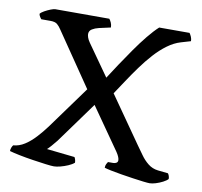

<svg xmlns="http://www.w3.org/2000/svg" viewBox="-79 -788 918 872"><g transform="rotate(10 380.5 -352.0)"><path d="M224 0Q212 0 185 -3.5Q158 -7 125 -12Q92 -17 62.5 -23Q33 -29 16 -34Q16 -43 19.5 -51Q23 -59 26 -62Q53 -64 78 -80Q103 -96 126.5 -121.5Q150 -147 170 -174L313 -371L145 -617Q136 -631 126 -639.5Q116 -648 95 -648H52Q50 -650 45.5 -657Q41 -664 40 -671Q45 -678 58.5 -685.5Q72 -693 86 -698.5Q100 -704 107 -704H356Q361 -698 365.5 -688Q370 -678 370 -666L316 -654Q299 -650 286 -642Q273 -634 273 -619Q273 -613 276 -603.5Q279 -594 288 -581L389 -438Q408 -468 433 -505.5Q458 -543 484.5 -581Q511 -619 537.5 -651.5Q564 -684 586 -704H726Q731 -697 735 -687.5Q739 -678 739 -668L695 -655Q664 -646 634 -624Q604 -602 576.5 -571.5Q549 -541 524 -506.5Q499 -472 476.5 -438Q454 -404 434 -374L583 -161Q597 -142 612 -120.5Q627 -99 647 -83Q667 -67 693 -64L740 -59Q742 -57 745 -50Q748 -43 748 -34Q741 -26 725.5 -18Q710 -10 693.5 -5Q677 0 666 0Q657 0 636 -2.5Q615 -5 587.5 -9Q560 -13 532.5 -17.5Q505 -22 483.5 -26.5Q462 -31 453 -34Q453 -44 456.5 -51Q460 -58 463 -62H487Q496 -62 502 -66Q508 -70 508 -78Q508 -84 504.5 -93Q501 -102 493 -114L358 -307L221 -118Q209 -103 198 -90.5Q187 -78 180 -72L309 -58Q311 -56 313.5 -48.5Q316 -41 316 -33Q306 -24 288.5 -16.5Q271 -9 253.5 -4.5Q236 0 224 0Z"/></g></svg>

Font: Texturina Medium 12pt Medium
Style: Regular
Weight: 500
Version: Version 1.002